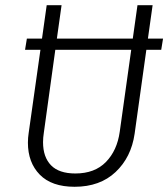

<svg xmlns="http://www.w3.org/2000/svg" viewBox="-20 -705 645 736"><path d="M598 -514H541L496 -192Q483 -102 423 -45.5Q363 11 266 11Q178 11 132.5 -35.5Q87 -82 87 -158Q87 -177 90 -196L135 -514H76L83 -557H141L159 -685H216L198 -557H489L507 -685H565L547 -557H605ZM483 -514H192L148 -196Q145 -177 145 -160Q145 -103 175.5 -71.5Q206 -40 269 -40Q343 -40 386 -84Q429 -128 439 -200Z"/></svg>

Font: Fira Sans Condensed Light
Style: Italic
Weight: 300
Width: 3
Italic angle: -8°
Designer: Carrois Corporate & Edenspiekermann AG
Foundry: Carrois Corporate GbR & Edenspiekermann AG
Version: Version 4.203